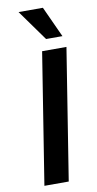

<svg xmlns="http://www.w3.org/2000/svg" viewBox="-102 -974 516 1018"><g transform="rotate(-10 156.5 -465.5)"><path d="M51 0 163 -705H294L182 0ZM195 -765 76 -931H207L283 -765Z"/></g></svg>

Font: Nunito Sans 7pt SemiCondensed
Style: Bold Italic
Weight: 700
Width: 4
Italic angle: -9°
Designer: Vernon Adams
Foundry: Vernon Adams
Version: Version 3.101;gftools[0.9.27]